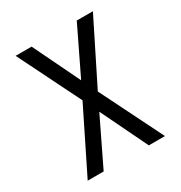

<svg xmlns="http://www.w3.org/2000/svg" viewBox="-172 -857 921 979"><g transform="rotate(-30 288.0 -367.5)"><path d="M61 0H155L288 -275L421 0H516L333 -368L516 -735H421L288 -460L155 -735H61L243 -368Z"/></g></svg>

Font: Iosevka Sparkle
Style: Regular
Weight: 400
Designer: Belleve Invis
Foundry: Belleve Invis
Version: Version 4.5.0; ttfautohint (v1.8.3)